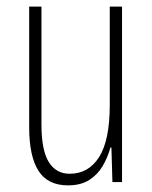

<svg xmlns="http://www.w3.org/2000/svg" viewBox="-20 -549 458 579"><path d="M348 -529V0H319L316 -104H313Q305 -75 290 -49Q275 -23 249.5 -6.5Q224 10 185 10Q124 10 96 -34Q68 -78 68 -165V-529H105V-174Q105 -96 127 -60.5Q149 -25 190 -25Q247 -25 279 -75.5Q311 -126 311 -233V-529Z"/></svg>

Font: Noto Sans Malayalam ExtraCondensed ExtraLight
Style: Regular
Weight: 200
Width: 2
Designer: Jelle Bosma - Monotype Design Team
Foundry: Monotype Imaging Inc.
Version: Version 2.104; ttfautohint (v1.8.4.7-5d5b)